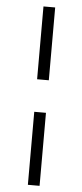

<svg xmlns="http://www.w3.org/2000/svg" viewBox="-60 -756 414 964"><g transform="rotate(5 146.5 -273.5)"><path d="M119 -356V-723H178V-356ZM119 176V-192H178V176Z"/></g></svg>

Font: Archivo Expanded ExtraLight
Style: Italic
Weight: 250
Width: 7
Italic angle: -10°
Designer: Hector Gatti
Foundry: Omnibus-Type
Version: Version 2.001